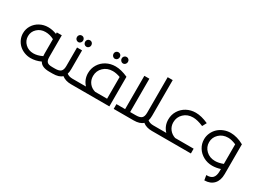

<svg xmlns="http://www.w3.org/2000/svg" viewBox="-38 -1547 3480 2584"><g transform="rotate(30 1701.5 -255.0)"><path d="M620.1 -74.2Q632.3 -74.2 636.2 -65.2Q640.1 -56.2 640.1 -37.1Q640.1 -18.6 636 -9.3Q631.8 0 620.1 0H605Q486.3 0 451.2 -67.9Q373.5 -32.2 294.9 -32.2Q243.2 -32.2 196 -50.8Q148.9 -69.3 114.7 -101.3Q80.6 -133.3 60.3 -177.7Q40 -222.2 40 -272Q40 -338.4 74.2 -393.6Q108.4 -448.7 167.2 -480.5Q226.1 -512.2 295.9 -512.2Q361.3 -512.2 429.2 -485.8V-508.8H506.8V-180.2Q506.8 -149.9 510.7 -131.1Q514.6 -112.3 526.1 -98.9Q537.6 -85.4 557.6 -79.8Q577.6 -74.2 609.9 -74.2ZM294.9 -106Q359.4 -106 431.2 -141.1Q429.2 -165.5 429.2 -179.2V-403.8Q365.2 -438 295.9 -438Q221.2 -438 169.7 -389.9Q118.2 -341.8 118.2 -272Q118.2 -202.6 169.2 -154.3Q220.2 -106 294.9 -106Z M743.7 -540Q723.1 -540 709 -554.9Q694.8 -569.8 694.8 -590.8Q694.8 -612.3 708.7 -626.7Q722.7 -641.1 743.7 -641.1Q763.7 -641.1 777.6 -626.7Q791.5 -612.3 791.5 -590.8Q791.5 -569.8 777.6 -554.9Q763.7 -540 743.7 -540ZM870.6 -540Q850.1 -540 835.9 -554.9Q821.8 -569.8 821.8 -590.8Q821.8 -612.3 835.7 -626.7Q849.6 -641.1 870.6 -641.1Q890.6 -641.1 904.5 -626.7Q918.5 -612.3 918.5 -590.8Q918.5 -569.8 904.5 -554.9Q890.6 -540 870.6 -540ZM979.5 -74.2Q991.7 -74.2 995.6 -65.2Q999.5 -56.2 999.5 -37.1Q999.5 -18.6 995.4 -9.3Q991.2 0 979.5 0H942.9Q856.4 0 800.8 -43.9Q756.8 0 656.7 0H619.6Q607.9 0 603.8 -9.3Q599.6 -18.6 599.6 -37.1Q599.6 -56.2 603.5 -65.2Q607.4 -74.2 619.6 -74.2H651.9Q715.8 -74.2 741.2 -98.4Q766.6 -122.6 766.6 -180.2V-469.2H844.7V-179.2Q844.7 -133.8 834.5 -101.1Q869.1 -74.2 923.8 -74.2Z M1282.7 -591.8Q1262.2 -591.8 1247.8 -606.9Q1233.4 -622.1 1233.4 -643.1Q1233.4 -664.6 1247.6 -678.7Q1261.7 -692.9 1282.7 -692.9Q1303.2 -692.9 1316.9 -678.7Q1330.6 -664.6 1330.6 -643.1Q1330.6 -622.1 1316.7 -606.9Q1302.7 -591.8 1282.7 -591.8ZM1409.7 -591.8Q1389.2 -591.8 1374.8 -606.9Q1360.4 -622.1 1360.4 -643.1Q1360.4 -664.6 1374.5 -678.7Q1388.7 -692.9 1409.7 -692.9Q1430.2 -692.9 1443.8 -678.7Q1457.5 -664.6 1457.5 -643.1Q1457.5 -622.1 1443.6 -606.9Q1429.7 -591.8 1409.7 -591.8ZM1344.7 -508.8Q1433.1 -508.8 1539.6 -460V0H979.5Q967.8 0 963.6 -9.3Q959.5 -18.6 959.5 -37.1Q959.5 -56.2 963.4 -65.2Q967.3 -74.2 979.5 -74.2H1133.3Q1066.4 -146 1066.4 -245.1Q1066.4 -319.3 1103.8 -380.1Q1141.1 -440.9 1204.8 -474.9Q1268.6 -508.8 1344.7 -508.8ZM1144.5 -246.1Q1144.5 -183.1 1179.9 -137Q1215.3 -90.8 1275.4 -74.2H1461.4V-412.1Q1397.9 -435.1 1344.7 -435.1Q1257.8 -435.1 1201.2 -380.6Q1144.5 -326.2 1144.5 -246.1Z M2235.8 -74.2Q2248 -74.2 2252 -65.2Q2255.9 -56.2 2255.9 -37.1Q2255.9 -18.6 2251.7 -9.3Q2247.6 0 2235.8 0H2198.7Q2112.3 0 2058.1 -43.9Q2012.7 0 1914.1 0H1606.9V-74.2H1741.7V-591.8H1819.8V-74.2H1907.7Q1971.7 -74.2 1997.3 -98.4Q2022.9 -122.6 2022.9 -180.2V-732.9H2101.1V-179.2Q2101.1 -133.8 2090.8 -101.1Q2125.5 -74.2 2179.7 -74.2Z M2519 -74.2H2806.6V0H2235.8Q2224.1 0 2220 -9.3Q2215.8 -18.6 2215.8 -37.1Q2215.8 -56.2 2219.7 -65.2Q2223.6 -74.2 2235.8 -74.2H2381.8Q2314 -145 2314 -245.1Q2314 -319.3 2351.3 -380.1Q2388.7 -440.9 2452.1 -474.9Q2515.6 -508.8 2591.8 -508.8Q2679.2 -508.8 2787.6 -460L2752.9 -395Q2660.2 -435.1 2591.8 -435.1Q2504.9 -435.1 2448.2 -380.6Q2391.6 -326.2 2391.6 -246.1Q2391.6 -184.6 2426.3 -138.9Q2460.9 -93.3 2519 -74.2Z M3333 -453.1 3339.4 -451.2V12.2Q3339.4 111.8 3287.8 167Q3236.3 222.2 3144 223.1L3131.3 147.9Q3198.2 150.9 3229.7 117.9Q3261.2 85 3261.2 12.2V-21Q3197.3 0 3135.3 0Q3061.5 0 2999.3 -33.7Q2937 -67.4 2900.6 -126Q2864.3 -184.6 2864.3 -254.9Q2864.3 -307.1 2885.7 -354.2Q2907.2 -401.4 2943.4 -435.3Q2979.5 -469.2 3029.8 -489Q3080.1 -508.8 3135.3 -508.8Q3182.6 -508.8 3234.6 -494.1Q3286.6 -479.5 3333 -453.1ZM3137.2 -74.2Q3193.4 -74.2 3261.2 -100.1V-404.8Q3189.5 -435.1 3137.2 -435.1Q3053.2 -435.1 2997.8 -382.3Q2942.4 -329.6 2942.4 -254.9Q2942.4 -179.2 2997.8 -126.7Q3053.2 -74.2 3137.2 -74.2Z"/></g></svg>

Font: Montserrat-Arabic Light
Style: Regular
Weight: 300
Designer: Mohamed Gaber
Foundry: Kief Type Foundry
Version: Version 5.008;PS 005.008;hotconv 1.0.88;makeotf.lib2.5.64775